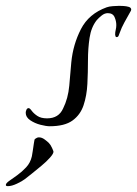

<svg xmlns="http://www.w3.org/2000/svg" viewBox="-138 -399 469 657"><path d="M32 33Q20 33 0.5 28Q-19 23 -34.5 12.5Q-50 2 -50 -13Q-50 -18 -47.5 -23.5Q-45 -29 -40 -29Q-36 -29 -29.5 -20Q-23 -11 -10.5 -2.5Q2 6 23 6Q63 6 78 -28Q95 -62 99 -105.5Q103 -149 106 -186Q112 -247 139 -299.5Q166 -352 227 -374Q235 -377 248.5 -378Q262 -379 270 -379Q275 -379 284.5 -378.5Q294 -378 302.5 -375.5Q311 -373 311 -366Q311 -363 307 -357Q297 -339 287.5 -322Q278 -305 271 -285Q270 -282 268 -277Q266 -272 261 -272Q258 -272 257 -275.5Q256 -279 256 -281Q256 -289 258 -297Q260 -305 260 -313Q260 -327 254 -340.5Q248 -354 231 -354Q220 -354 210 -346Q200 -338 193 -330Q174 -306 168.5 -269.5Q163 -233 163 -192.5Q163 -152 161 -112Q159 -72 148 -39Q137 -6 110 13.5Q83 33 32 33ZM-111 238Q-118 238 -118 234Q-118 228 -106.5 220Q-95 212 -79 200.5Q-63 189 -48.5 173.5Q-34 158 -29 136Q-28 132 -26 118Q-24 104 -22 91Q-20 78 -19 77Q-16 75 -12.5 73Q-9 71 -5 71Q5 71 14.5 78Q24 85 29 90Q35 96 40 107Q45 118 45 120Q45 127 33 140.5Q21 154 3.5 168.5Q-14 183 -29.5 195.5Q-45 208 -53 214Q-62 221 -80 229.5Q-98 238 -111 238Z"/></svg>

Font: My Soul
Style: Regular
Weight: 400
Designer: Robert E. Leuschke
Foundry: Robert E. Leuschke
Version: Version 1.010; ttfautohint (v1.8.4.7-5d5b)